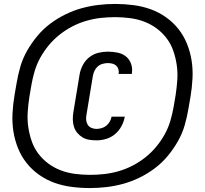

<svg xmlns="http://www.w3.org/2000/svg" viewBox="-20 -827 1040 974"><path d="M470 -115Q451 -115 432.5 -118Q414 -121 399 -130Q384 -139 372.5 -152.5Q361 -166 355.5 -183Q350 -200 349.5 -219Q349 -238 352 -257L384 -450Q388 -474 400.5 -497.5Q413 -521 433.5 -537Q454 -553 478.5 -559Q503 -565 527 -565Q552 -565 576.5 -560Q601 -555 619 -540.5Q637 -526 645 -503Q653 -480 649 -455V-452H582V-453Q584 -465 580.5 -476Q577 -487 569.5 -494Q562 -501 550.5 -504Q539 -507 528 -507Q514 -507 500 -503Q486 -499 475.5 -489.5Q465 -480 459 -467Q453 -454 451 -441L419 -247Q416 -233 417 -219.5Q418 -206 424.5 -195Q431 -184 443.5 -178.5Q456 -173 469 -173Q482 -173 495.5 -177Q509 -181 519.5 -189.5Q530 -198 537 -210.5Q544 -223 546 -235H613Q609 -211 596.5 -187.5Q584 -164 564 -147Q544 -130 519 -122.5Q494 -115 470 -115ZM436 127Q389 127 343 121Q297 115 255.5 100Q214 85 178 59.5Q142 34 115 0Q88 -34 71.5 -75Q55 -116 48 -160.5Q41 -205 43.5 -252Q46 -299 54 -346L64 -404Q71 -446 83 -488Q95 -530 117.5 -569.5Q140 -609 169 -644Q198 -679 234.5 -706.5Q271 -734 312 -754Q353 -774 395 -785.5Q437 -797 479.5 -802Q522 -807 564 -807Q611 -807 657 -801Q703 -795 744.5 -780Q786 -765 822 -739.5Q858 -714 885 -680Q912 -646 928.5 -605Q945 -564 952 -519.5Q959 -475 956.5 -428Q954 -381 946 -334L936 -276Q929 -234 917 -192Q905 -150 882.5 -110.5Q860 -71 831 -36Q802 -1 765.5 26.5Q729 54 688 74Q647 94 605 105.5Q563 117 520.5 122Q478 127 436 127ZM436 60Q472 60 508.5 56Q545 52 581.5 41.5Q618 31 652 13.5Q686 -4 716.5 -28Q747 -52 772 -82Q797 -112 815.5 -145.5Q834 -179 844.5 -215Q855 -251 861 -286L871 -345Q877 -384 879.5 -422.5Q882 -461 876.5 -498Q871 -535 859 -569.5Q847 -604 825.5 -632.5Q804 -661 775 -682.5Q746 -704 712 -717Q678 -730 640 -735Q602 -740 564 -740Q528 -740 491.5 -736Q455 -732 418.5 -721.5Q382 -711 348 -693.5Q314 -676 283.5 -652Q253 -628 228 -598Q203 -568 184.5 -534.5Q166 -501 155.5 -465Q145 -429 139 -394L129 -335Q123 -296 120.5 -257.5Q118 -219 123.5 -182Q129 -145 141 -110.5Q153 -76 174.5 -47.5Q196 -19 225 2.5Q254 24 288 37Q322 50 360 55Q398 60 436 60Z"/></svg>

Font: Iosevka Custom Medium Oblique
Style: Regular
Weight: 500
Italic angle: -9°
Designer: Belleve Invis
Foundry: Belleve Invis
Version: Version 27.0.1